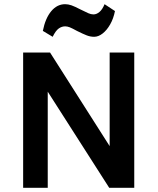

<svg xmlns="http://www.w3.org/2000/svg" viewBox="-20 -901 757 921"><path d="M91 -649H220.1L514.9 -186.1H506V-649H624V0H504L189.9 -491.1H209V0H91ZM232.6 -724.5 185.5 -752.8Q197.5 -813.3 225.6 -847.1Q253.7 -880.9 292.5 -880.9Q307 -880.9 322.7 -875.5Q338.4 -870 365.5 -855.9Q391.2 -843.1 403.9 -837.5Q416.6 -831.9 428.6 -831.9Q443.1 -831.9 457.1 -843.6Q471.1 -855.4 481.6 -880.9L531.5 -848Q524.4 -812.1 508.6 -784.2Q492.8 -756.3 472.4 -740.4Q452 -724.5 431.6 -724.5Q413.4 -724.5 395.8 -731.4Q378.2 -738.2 349.6 -752.5Q325.8 -765.6 314.4 -770.1Q303 -774.6 292.5 -774.6Q276.3 -774.6 261.7 -764.3Q247.1 -754 232.6 -724.5Z"/></svg>

Font: Karla
Style: Regular
Weight: 400
Designer: Jonathan Pinhorn
Version: Version 2.004;gftools[0.9.33]